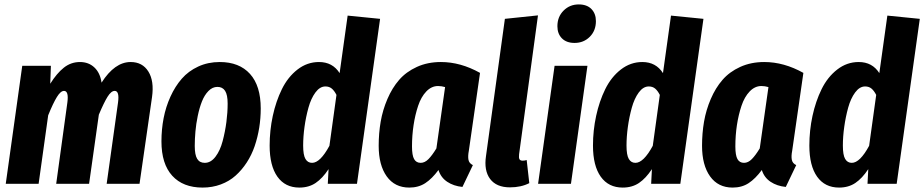

<svg xmlns="http://www.w3.org/2000/svg" viewBox="-20 -827 4159 864"><path d="M567.9 -547.9Q621.1 -547.9 647.7 -505.1Q674.3 -462.4 664.1 -390.1L607.9 0H460L511.2 -366.2Q518.1 -418 496.1 -418Q480.5 -418 464.1 -391.8Q447.8 -365.7 424.8 -311L380.9 0H232.9L283.2 -366.2Q290 -418 268.1 -418Q252.9 -418 236.1 -390.6Q219.2 -363.3 196.8 -308.1L153.8 0H5.9L80.1 -530.8H209L206.1 -450.2Q235.4 -497.1 267.3 -522.5Q299.3 -547.9 339.8 -547.9Q378.9 -547.9 404.8 -523.4Q430.7 -499 437 -455.1Q496.1 -547.9 567.9 -547.9Z M891.6 17.1Q803.7 17.1 755.1 -36.1Q706.5 -89.4 706.5 -190.9Q706.5 -244.6 716.3 -295.4Q726.1 -346.2 747.1 -392.3Q768.1 -438.5 798.1 -472.9Q828.1 -507.3 872.1 -527.6Q916 -547.9 968.8 -547.9Q1056.6 -547.9 1105 -494.4Q1153.3 -440.9 1153.3 -338.9Q1153.3 -294.9 1146.5 -252.2Q1139.6 -209.5 1126 -169.4Q1112.3 -129.4 1090.3 -95.7Q1068.4 -62 1040 -36.6Q1011.7 -11.2 973.6 2.9Q935.5 17.1 891.6 17.1ZM901.4 -94.2Q928.7 -94.2 949.7 -121.8Q970.7 -149.4 981.9 -192.1Q993.2 -234.9 998.8 -278.1Q1004.4 -321.3 1004.4 -360.8Q1004.4 -400.4 992.9 -418.2Q981.4 -436 958.5 -436Q936 -436 918 -417.5Q899.9 -398.9 888.7 -370.4Q877.4 -341.8 869.9 -305.4Q862.3 -269 859.4 -235.1Q856.4 -201.2 856.4 -169.9Q856.4 -129.9 867.4 -112.1Q878.4 -94.2 901.4 -94.2Z M1544.4 -756.8 1690.4 -742.2 1586.4 0H1455.1L1458.5 -65.9Q1431.2 -24.4 1400.4 -3.7Q1369.6 17.1 1327.1 17.1Q1263.2 17.1 1228.3 -32Q1193.4 -81.1 1193.4 -171.9Q1193.4 -239.7 1207.5 -305.4Q1221.7 -371.1 1248.5 -425.8Q1275.4 -480.5 1318.8 -514.2Q1362.3 -547.9 1415.5 -547.9Q1476.6 -547.9 1508.3 -498ZM1444.3 -438Q1419.4 -438 1399.4 -410.9Q1379.4 -383.8 1367.9 -342Q1356.4 -300.3 1350.3 -256.1Q1344.2 -211.9 1344.2 -171.9Q1344.2 -129.4 1354.5 -111.8Q1364.7 -94.2 1384.3 -94.2Q1420.9 -94.2 1462.4 -170.9L1494.1 -399.9Q1484.4 -418.9 1472.9 -428.5Q1461.4 -438 1444.3 -438Z M1963.9 -547.9Q2052.7 -547.9 2140.1 -499L2089.8 -148.9Q2085 -124 2088.1 -107.9Q2091.3 -91.8 2107.9 -84L2061 14.2Q2021.5 10.3 1992.7 -8.8Q1963.9 -27.8 1953.1 -62Q1924.3 -22.9 1893.8 -2.9Q1863.3 17.1 1821.8 17.1Q1756.3 17.1 1720.2 -33.4Q1684.1 -84 1684.1 -170.9Q1684.1 -227.5 1693.1 -279.8Q1702.1 -332 1723.4 -381.6Q1744.6 -431.2 1776.1 -467.5Q1807.6 -503.9 1856 -525.9Q1904.3 -547.9 1963.9 -547.9ZM1951.2 -439.9Q1921.9 -439.9 1898.4 -415.5Q1875 -391.1 1861.6 -350.8Q1848.1 -310.5 1841.1 -263.9Q1834 -217.3 1834 -168Q1834 -127.9 1843.5 -111.1Q1853 -94.2 1873 -94.2Q1891.6 -94.2 1908.2 -111.1Q1924.8 -127.9 1943.8 -159.2L1982.9 -435.1Q1966.8 -439.9 1951.2 -439.9Z M2400.9 -757.8 2315.9 -132.8Q2314 -117.2 2317.6 -110.6Q2321.3 -104 2332 -104Q2341.3 -104 2350.1 -106.9L2361.8 -2.9Q2324.7 16.1 2274.9 16.1Q2213.9 16.1 2185.5 -21.7Q2157.2 -59.6 2167 -125L2252 -742.2Z M2565.4 -633.8Q2529.3 -633.8 2508.8 -654.3Q2488.3 -674.8 2488.3 -709Q2488.3 -751.5 2516.1 -779.3Q2543.9 -807.1 2584.5 -807.1Q2621.1 -807.1 2641.4 -786.4Q2661.6 -765.6 2661.6 -731.9Q2661.6 -689 2634 -661.4Q2606.4 -633.8 2565.4 -633.8ZM2623.5 -530.8 2549.3 0H2401.4L2475.6 -530.8Z M2999.5 -756.8 3145.5 -742.2 3041.5 0H2910.2L2913.6 -65.9Q2886.2 -24.4 2855.5 -3.7Q2824.7 17.1 2782.2 17.1Q2718.3 17.1 2683.3 -32Q2648.4 -81.1 2648.4 -171.9Q2648.4 -239.7 2662.6 -305.4Q2676.8 -371.1 2703.6 -425.8Q2730.5 -480.5 2773.9 -514.2Q2817.4 -547.9 2870.6 -547.9Q2931.6 -547.9 2963.4 -498ZM2899.4 -438Q2874.5 -438 2854.5 -410.9Q2834.5 -383.8 2823 -342Q2811.5 -300.3 2805.4 -256.1Q2799.3 -211.9 2799.3 -171.9Q2799.3 -129.4 2809.6 -111.8Q2819.8 -94.2 2839.4 -94.2Q2876 -94.2 2917.5 -170.9L2949.2 -399.9Q2939.5 -418.9 2928 -428.5Q2916.5 -438 2899.4 -438Z M3418.9 -547.9Q3507.8 -547.9 3595.2 -499L3544.9 -148.9Q3540 -124 3543.2 -107.9Q3546.4 -91.8 3563 -84L3516.1 14.2Q3476.6 10.3 3447.8 -8.8Q3418.9 -27.8 3408.2 -62Q3379.4 -22.9 3348.9 -2.9Q3318.4 17.1 3276.9 17.1Q3211.4 17.1 3175.3 -33.4Q3139.2 -84 3139.2 -170.9Q3139.2 -227.5 3148.2 -279.8Q3157.2 -332 3178.5 -381.6Q3199.7 -431.2 3231.2 -467.5Q3262.7 -503.9 3311 -525.9Q3359.4 -547.9 3418.9 -547.9ZM3406.2 -439.9Q3377 -439.9 3353.5 -415.5Q3330.1 -391.1 3316.7 -350.8Q3303.2 -310.5 3296.1 -263.9Q3289.1 -217.3 3289.1 -168Q3289.1 -127.9 3298.6 -111.1Q3308.1 -94.2 3328.1 -94.2Q3346.7 -94.2 3363.3 -111.1Q3379.9 -127.9 3398.9 -159.2L3438 -435.1Q3421.9 -439.9 3406.2 -439.9Z M3973.1 -756.8 4119.1 -742.2 4015.1 0H3883.8L3887.2 -65.9Q3859.9 -24.4 3829.1 -3.7Q3798.3 17.1 3755.9 17.1Q3691.9 17.1 3657 -32Q3622.1 -81.1 3622.1 -171.9Q3622.1 -239.7 3636.2 -305.4Q3650.4 -371.1 3677.2 -425.8Q3704.1 -480.5 3747.6 -514.2Q3791 -547.9 3844.2 -547.9Q3905.3 -547.9 3937 -498ZM3873 -438Q3848.1 -438 3828.1 -410.9Q3808.1 -383.8 3796.6 -342Q3785.2 -300.3 3779.1 -256.1Q3772.9 -211.9 3772.9 -171.9Q3772.9 -129.4 3783.2 -111.8Q3793.5 -94.2 3813 -94.2Q3849.6 -94.2 3891.1 -170.9L3922.9 -399.9Q3913.1 -418.9 3901.6 -428.5Q3890.1 -438 3873 -438Z"/></svg>

Font: Fira Sans Compressed
Style: Bold Italic
Weight: 700
Width: 3
Italic angle: -8°
Designer: Carrois Corporate & Edenspiekermann AG
Foundry: Carrois Corporate GbR & Edenspiekermann AG
Version: Version 4.203;PS 004.203;hotconv 1.0.88;makeotf.lib2.5.64775